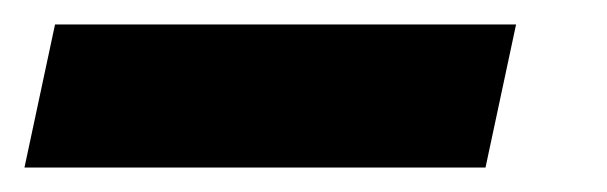

<svg xmlns="http://www.w3.org/2000/svg" viewBox="-99 -20 496 157"><path d="M-54 0H323L298 117H-79Z"/></svg>

Font: Decalotype ExtraBold Italic
Style: Regular
Weight: 800
Italic angle: -12°
Designer: Alfredo Marco Pradil
Foundry: Alfredo Marco Pradil
Version: Version 1.0